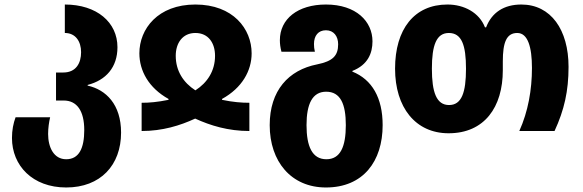

<svg xmlns="http://www.w3.org/2000/svg" viewBox="-20 -580 2580 850"><path d="M273 250C425 250 516 151 516 7C516 -118 449 -183 368 -201V-204C449 -225 500 -282 500 -371C500 -481 409 -560 267 -560V-434C315 -434 339 -396 339 -349C339 -301 317 -259 260 -259H228V-135H262C320 -135 353 -90 353 -4C353 76 330 125 273 125C218 125 193 72 193 13C193 -13 197 -40 202 -61H49C39 -34 33 -4 33 31C33 153 124 250 273 250Z M607 0C699 0 777 -24 844 -55C912 -24 990 0 1084 0V-125C1049 -125 1011 -128 963 -138V-142C1052 -191 1094 -267 1094 -344C1094 -452 1012 -560 845 -560C679 -560 597 -452 597 -344C597 -267 638 -191 726 -142V-138C677 -128 641 -125 607 -125ZM845 -180C792 -214 758 -266 758 -333C758 -389 788 -434 845 -434C903 -434 932 -389 932 -333C932 -266 898 -214 845 -180Z M1423 250C1588 250 1674 134 1674 -26C1674 -147 1627 -228 1540 -263V-266C1609 -293 1629 -345 1629 -397C1629 -485 1557 -560 1423 -560C1298 -560 1219 -496 1219 -402C1219 -386 1221 -370 1226 -351H1374C1371 -363 1370 -374 1370 -385C1370 -422 1389 -446 1423 -446C1458 -446 1477 -419 1477 -384C1477 -333 1453 -309 1384 -295C1257 -270 1174 -179 1174 -26C1174 135 1269 250 1423 250ZM1425 125C1362 125 1337 68 1337 -26C1337 -120 1363 -174 1424 -174C1487 -174 1511 -120 1511 -26C1511 69 1487 125 1425 125Z M1966 10C2125 10 2206 -106 2206 -269V-308C2206 -392 2222 -434 2270 -434C2317 -434 2335 -371 2335 -279C2335 -183 2318 -86 2279 0H2435C2478 -93 2497 -177 2497 -284C2497 -448 2419 -560 2288 -560C2210 -560 2157 -524 2132 -459H2127C2102 -524 2035 -560 1961 -560C1814 -560 1729 -451 1729 -276C1729 -105 1819 10 1966 10ZM1968 -115C1912 -115 1892 -172 1892 -276C1892 -380 1912 -434 1967 -434C2024 -434 2043 -380 2043 -276C2043 -171 2024 -115 1968 -115Z"/></svg>

Font: Noto Sans Georgian SemiCondensed ExtraBold
Style: Regular
Weight: 800
Width: 4
Designer: Monotype Design Team, Akaki Razmadze
Foundry: Google LLC
Version: Version 2.005